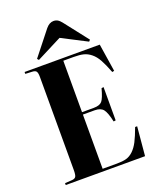

<svg xmlns="http://www.w3.org/2000/svg" viewBox="-171 -1063 958 1165"><g transform="rotate(-20 307.5 -480.5)"><path d="M154.8 -769 146 -778.8 268.1 -933.1Q291 -960.9 317.9 -960.9Q333 -960.9 345 -953.9Q356.9 -946.8 371.1 -928.2L487.8 -778.8L479 -769L317.9 -852.1ZM47.9 0V-12.2L94.2 -15.1Q112.8 -16.6 118.9 -27.3Q125 -38.1 125 -68.8V-670.9Q125 -696.3 118.2 -705.8Q111.3 -715.3 90.8 -715.8L47.9 -717.8V-730H533.2L561 -550.8L547.9 -547.9Q527.3 -601.6 509.8 -633.3Q492.2 -665 469.5 -683.3Q446.8 -701.7 422.1 -707.8Q397.5 -713.9 358.9 -713.9H292V-381.8H367.2Q406.2 -381.8 421.6 -399.7Q437 -417.5 453.1 -478L466.8 -480V-265.1L453.1 -263.2Q439.9 -324.2 423.1 -345.2Q406.2 -366.2 368.2 -366.2H292V-16.1H384.8Q421.4 -16.1 445.3 -22.7Q469.2 -29.3 490.2 -49.3Q511.2 -69.3 527.6 -100.8Q543.9 -132.3 564 -187H577.1L560.1 0Z"/></g></svg>

Font: Display Regular
Style: Bold
Weight: 700
Designer: Latin by Veronika Burian and Jose Scaglione. Greek by Irene Vlachou. Cyrillic by Vera Evstafieva.
Foundry: TypeTogether
Version: Version 3.002